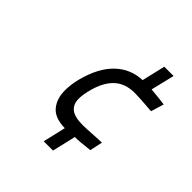

<svg xmlns="http://www.w3.org/2000/svg" viewBox="-180 -711 921 921"><g transform="rotate(45 280.0 -251.0)"><path d="M284 -36Q216 -37 186 -72.5Q156 -108 156 -166Q156 -204 167 -248Q194 -352 250 -406Q306 -460 385 -463L413 -582H476L447 -462Q485 -459 539 -452L519 -386Q437 -393 402 -393Q337 -393 298 -356Q259 -319 241 -248Q231 -210 231 -184Q231 -146 255 -126.5Q279 -107 335 -107Q350 -107 435 -112L459 -113L445 -48Q378 -40 348 -40L320 80H257Z"/></g></svg>

Font: Cairo
Style: Italic
Weight: 400
Italic angle: -13°
Designer: Mohamed Gaber, Accademia di Belle Arti di Urbino and others
Foundry: Kief Type Foundry, Accademia di Belle Arti di Urbino and others
Version: Version 3.011